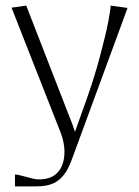

<svg xmlns="http://www.w3.org/2000/svg" viewBox="-20 -495 494 682"><path d="M21 -467.8 73.2 -475.1 230 -71.8Q234.9 -60.1 238 -51.3Q241.2 -42.5 243.2 -35.9Q245.1 -29.3 245.1 -28.8H247.1L287.1 -141.1Q313.5 -213.9 334.5 -292.5Q355.5 -371.1 364.3 -416.5Q373 -461.9 373 -475.1L433.1 -466.8L235.8 69.8Q227.5 92.8 218.5 108.6Q209.5 124.5 195.3 138.7Q181.2 152.8 159.9 159.9Q138.7 167 109.9 167H33.2V125Q44.4 125 73.7 133.5Q103 142.1 115.2 142.1H120.1Q163.1 142.1 186 116.2Q209 90.3 209 43Q209 12.7 195.8 -22.9Z"/></svg>

Font: Resagokr
Style: Light
Weight: 300
Designer: gluk
Foundry: gluk
Version: Version 0.95